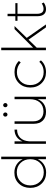

<svg xmlns="http://www.w3.org/2000/svg" viewBox="1180 -1962 785 3186"><g transform="rotate(-90 1573.0 -369.5)"><path d="M47.9 -259.8Q47.9 -375 119.1 -449.5Q190.4 -523.9 300.8 -523.9Q377.4 -523.9 435.8 -486.8Q494.1 -449.7 523.9 -384.8V-742.2H565.9V0H523.9V-136.2Q494.1 -71.3 435.8 -34.2Q377.4 2.9 301.8 2.9Q190.9 2.9 119.4 -71Q47.9 -145 47.9 -259.8ZM88.9 -259.8Q89.8 -162.1 150.9 -99.1Q211.9 -36.1 307.1 -36.1Q401.4 -36.1 462.6 -99.1Q523.9 -162.1 523.9 -259.8Q523.9 -357.4 462.6 -420.7Q401.4 -483.9 307.1 -483.9Q212.9 -483.9 151.4 -420.4Q89.8 -356.9 88.9 -259.8Z M778.8 0V-521H820.8V-390.1Q845.7 -453.1 895.3 -486.8Q944.8 -520.5 1014.6 -522V-479Q929.2 -479 878.4 -426.5Q827.6 -374 820.8 -282.2V0Z M1111.3 -203.1V-521H1152.3V-210.9Q1152.3 -130.9 1196.5 -85.9Q1240.7 -41 1319.3 -41Q1413.6 -43 1466.6 -103.3Q1519.5 -163.6 1519.5 -266.1V-521H1560.5V0H1519.5V-139.2Q1494.6 -71.8 1441.2 -35.6Q1387.7 0.5 1310.5 1Q1216.3 1 1163.8 -53Q1111.3 -106.9 1111.3 -203.1ZM1240.5 -648.4Q1230.5 -658.7 1230.5 -673.8Q1230.5 -689 1240.5 -699.5Q1250.5 -710 1264.6 -710Q1278.8 -710 1289.1 -699.5Q1299.3 -689 1299.3 -673.8Q1299.3 -658.7 1289.1 -648.4Q1278.8 -638.2 1264.6 -638.2Q1250.5 -638.2 1240.5 -648.4ZM1455.6 -673.8Q1455.6 -659.2 1445.1 -648.7Q1434.6 -638.2 1420.4 -638.2Q1406.2 -638.2 1396.2 -648.4Q1386.2 -658.7 1386.2 -673.8Q1386.2 -689 1396.2 -699.5Q1406.2 -710 1420.4 -710Q1434.6 -710 1445.1 -699.5Q1455.6 -689 1455.6 -673.8Z M1968.3 -522Q2081.1 -522 2153.8 -449.2L2129.9 -418.9Q2062 -481.9 1969.2 -481.9Q1875 -481.9 1814.5 -420.2Q1753.9 -358.4 1753.9 -261.2Q1753.9 -162.6 1814.5 -100.3Q1875 -38.1 1969.2 -38.1Q2021.5 -38.1 2065.2 -56.9Q2108.9 -75.7 2139.2 -110.8L2164.1 -84Q2129.4 -43 2079.1 -21Q2028.8 1 1968.3 1Q1857.4 1 1785.2 -72.3Q1712.9 -145.5 1712.9 -259.8Q1712.9 -374 1785.4 -448Q1857.9 -522 1968.3 -522Z M2332.5 0V-742.2H2374.5V-212.9L2682.6 -521H2733.4L2536.6 -318.8L2759.8 0H2711.4L2506.8 -289.1L2374.5 -152.8V0Z M2820.3 -472.2V-507.8H2896.5V-637.2H2936.5V-507.8H3113.3V-472.2H2936.5V-148.9Q2936.5 -93.8 2957.5 -66.4Q2978 -40 3016.6 -40Q3018.1 -40 3019.5 -40Q3065.4 -40 3107.4 -69.8L3123.5 -36.1Q3069.8 1 3014.6 1Q3013.2 1 3011.7 1Q2957 1 2927.2 -35.2Q2896.5 -72.3 2896.5 -144V-472.2Z"/></g></svg>

Font: Montserrat Ultra Light
Style: Regular
Weight: 200
Designer: Julieta Ulanovsky
Foundry: Julieta Ulanovsky
Version: Version 3.001;PS 003.001;hotconv 1.0.70;makeotf.lib2.5.58329